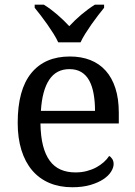

<svg xmlns="http://www.w3.org/2000/svg" viewBox="-20 -786 575 816"><path d="M274.9 -492.2Q219.2 -492.2 189.2 -447Q159.2 -401.9 153.8 -314.9H383.8Q383.8 -354.5 377.9 -387.2Q372.1 -419.9 359.4 -443.4Q346.7 -466.8 325.9 -479.5Q305.2 -492.2 274.9 -492.2ZM287.1 9.8Q232.9 9.8 189.7 -8.5Q146.5 -26.9 116.7 -62Q86.9 -97.2 71 -148.2Q55.2 -199.2 55.2 -264.2Q55.2 -404.3 112.8 -475.1Q170.4 -545.9 276.9 -545.9Q325.2 -545.9 363.8 -530.8Q402.3 -515.6 429.2 -485.6Q456.1 -455.6 470.5 -410.9Q484.9 -366.2 484.9 -307.1V-261.2H151.9Q152.8 -206.5 162.8 -167.2Q172.9 -127.9 191.7 -102.5Q210.4 -77.1 237.8 -65.2Q265.1 -53.2 300.8 -53.2Q326.7 -53.2 348.9 -59.1Q371.1 -64.9 389.2 -74.7Q407.2 -84.5 421.1 -96.9Q435.1 -109.4 443.8 -123Q450.7 -120.1 456.8 -110.8Q462.9 -101.6 462.9 -88.9Q462.9 -73.7 452.1 -56.4Q441.4 -39.1 419.4 -24.4Q397.5 -9.8 364.5 0Q331.5 9.8 287.1 9.8ZM127.4 -766.1H166.5Q180.7 -757.3 195.1 -746.6Q209.5 -735.8 223.4 -723.9Q237.3 -711.9 250.2 -699.5Q263.2 -687 274.4 -674.8Q285.6 -687 298.6 -699.5Q311.5 -711.9 325.7 -723.9Q339.8 -735.8 354.5 -746.6Q369.1 -757.3 383.3 -766.1H422.4V-752.9Q410.6 -738.8 396.5 -720.2Q382.3 -701.7 368.4 -681.9Q354.5 -662.1 342.3 -642.6Q330.1 -623 322.3 -606H227.5Q219.7 -623 207.5 -642.6Q195.3 -662.1 181.4 -681.9Q167.5 -701.7 153.3 -720.2Q139.2 -738.8 127.4 -752.9Z"/></svg>

Font: Droid-TTFautohint Serif
Style: Regular
Weight: 400
Foundry: Ascender Corporation
Version: Version 1.00; ttfautohint (v1.00rc1.4-1a1c-dirty) -l 8 -r 50